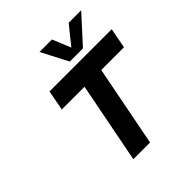

<svg xmlns="http://www.w3.org/2000/svg" viewBox="-239 -1060 1218 1218"><g transform="rotate(-45 370.0 -451.0)"><path d="M360 -544H156L182 -680H740L714 -544H510L404 0H254ZM314 -902H426L492 -741H446L576 -902H688L525 -723H407Z"/></g></svg>

Font: Teachers[wght] Italic
Style: Regular
Weight: 400
Designer: Alfredo Marco Pradil & Chank Diesel
Version: Version 1.000;Glyphs 3.1.2 (3151)